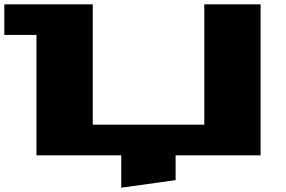

<svg xmlns="http://www.w3.org/2000/svg" viewBox="-20 -720 1328 890"><path d="M0 -558V-700H410V-142H927V-700H1188V0H794V115L542 150V0H149V-558Z"/></svg>

Font: Stalinist One
Style: Regular
Weight: 400
Designer: Jovanny Lemonad
Foundry: Alexey Maslov, Jovanny Lemonad
Version: Version 3.004